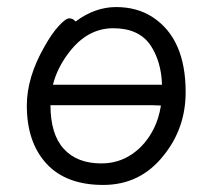

<svg xmlns="http://www.w3.org/2000/svg" viewBox="-20 -506 602 544"><path d="M194 -445Q249 -486 309 -486Q369 -486 413 -457Q506 -396 506 -245Q506 -143 444 -66Q378 18 272.5 18Q167 18 111.5 -42.5Q56 -103 56 -207Q56 -287 106 -374Q126 -410 146 -432Q166 -454 176.5 -454Q187 -454 194 -445ZM439 -266Q437 -331 407 -377Q374 -426 301 -426Q228 -426 176 -358Q142 -314 130 -266ZM123 -208Q123 -126 160.5 -84.5Q198 -43 267 -43Q316 -43 354.5 -69.5Q393 -96 416 -142Q430 -170 436 -207L410 -208Z"/></svg>

Font: Moon Stars Kai T
Style: Regular
Weight: 400
Designer: GuiWonder
Version: Version 1.101